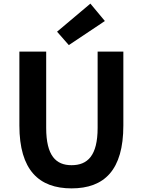

<svg xmlns="http://www.w3.org/2000/svg" viewBox="-20 -1026 788 1060"><path d="M375 14C556 14 661 -87 661 -333V-741H519V-320C519 -166 463 -114 375 -114C289 -114 235 -166 235 -320V-741H87V-333C87 -87 195 14 375 14ZM360 -777 559 -910 479 -1006 295 -851Z"/></svg>

Font: Source Han Sans CN
Style: Bold
Weight: 700
Designer: Ryoko NISHIZUKA 西塚涼子 (kana, bopomofo & ideographs); Paul D. Hunt (Latin, Greek & Cyrillic); Sandoll Communications 산돌커뮤니
Foundry: Adobe
Version: Version 2.001;hotconv 1.0.107;makeotfexe 2.5.65593